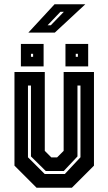

<svg xmlns="http://www.w3.org/2000/svg" viewBox="-20 -876 506 896"><path d="M150.5 0 47.5 -103V-540H189V-172L219.5 -141.5H246.5L277 -172V-540H418.5V-103L315.5 0ZM188.5 -64H282.5L355.5 -142V-477H341.5V-146L277.5 -78H193.5L124.5 -146V-477H110.5V-142ZM285.5 -566V-671H391.5V-566ZM77.5 -566V-671H183.5V-566ZM124.5 -611H134.5V-625H124.5ZM333.5 -611H343.5V-625H333.5ZM112.5 -724 234.5 -856H378L236 -724ZM202 -758H217L278 -821H262Z"/></svg>

Font: Tourney Condensed Regular
Style: Bold
Weight: 700
Width: 3
Designer: Tyler Finck
Foundry: Etcetera Type Co
Version: Version 1.010; ttfautohint (v1.8.3)